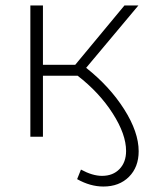

<svg xmlns="http://www.w3.org/2000/svg" viewBox="-20 -500 550 702"><path d="M487 53Q487 111 451.5 146.5Q416 182 358 182Q310 182 262 155L276 120Q318 143 353 143Q393 143 417 118Q441 93 441 52Q441 -9 392 -85.5Q343 -162 264 -223H137V0H91V-480H137V-263H255L435 -480H486L295 -252Q381 -184 434 -100.5Q487 -17 487 53Z"/></svg>

Font: Montserrat Ace
Style: Light
Weight: 300
Designer: Julieta Ulanovsky
Foundry: Julieta Ulanovsky
Version: Version 1